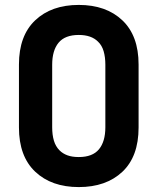

<svg xmlns="http://www.w3.org/2000/svg" viewBox="-20 -740 640 780"><path d="M300 -720Q411 -720 477 -657.5Q543 -595 543 -478V-222Q543 -104 477 -42Q411 20 300 20Q189 20 123 -42.5Q57 -105 57 -222V-478Q57 -595 123 -657.5Q189 -720 300 -720ZM192 -223Q192 -192 199 -168.5Q206 -145 222 -129Q235 -116 254 -109Q273 -102 300 -102Q356 -102 382 -133.5Q408 -165 408 -223V-477Q408 -508 401 -532Q394 -556 378 -571Q351 -598 300 -598Q244 -598 218 -566.5Q192 -535 192 -477Z"/></svg>

Font: Recursive Mn Lnr St
Style: Bold
Weight: 700
Monospace: yes
Version: Version 1.079;hotconv 1.0.112;makeotfexe 2.5.65598; ttfautoh